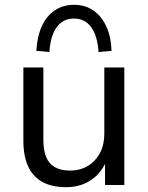

<svg xmlns="http://www.w3.org/2000/svg" viewBox="-20 -768 615 797"><path d="M255 9Q195 9 155.5 -13Q116 -35 96.5 -78Q77 -121 77 -185V-488H160V-187Q160 -145 171.5 -116.5Q183 -88 208 -74Q233 -60 271 -60Q313 -60 345 -79.5Q377 -99 395 -133Q413 -167 413 -212V-488H496V0H416V-111H426Q405 -53 360 -22Q315 9 255 9ZM185 -552 131 -557Q134 -616 153.5 -659Q173 -702 207.5 -725Q242 -748 287 -748Q333 -748 367 -725Q401 -702 421 -659Q441 -616 443 -557L389 -552Q385 -618 359 -654.5Q333 -691 287 -691Q241 -691 215 -654.5Q189 -618 185 -552Z"/></svg>

Font: Nunito Sans 11pt
Style: Regular
Weight: 400
Version: Version 3.101;gftools[0.9.27]